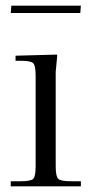

<svg xmlns="http://www.w3.org/2000/svg" viewBox="-20 -659 323 679"><path d="M35 -462 182 -466V-458Q177 -408 177 -405V-71Q177 -35 186 -26.5Q195 -18 231 -18H266V0H18V-18H53Q89 -18 97.5 -26.5Q106 -35 106 -71V-391Q106 -427 97.5 -435.5Q89 -444 53 -444H35ZM264 -613H18L20 -639H266Z"/></svg>

Font: Foglihten068fMac
Style: Regular
Weight: 500
Designer: gluk (gluksza@wp.pl)
Foundry: gluk (gluksza@wp.pl)
Version: Version 0.68